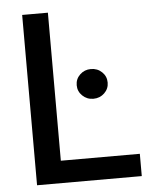

<svg xmlns="http://www.w3.org/2000/svg" viewBox="-52 -772 657 817"><g transform="rotate(-5 276.0 -364.0)"><path d="M73.2 0V-727.5H183.1V-95.2H520.5V0ZM344.2 -345.7Q316.9 -345.7 297.6 -364.3Q278.3 -382.8 278.3 -409.2Q278.3 -436 297.6 -454.3Q316.9 -472.7 344.2 -472.7Q372.1 -472.7 391.4 -454.3Q410.6 -436 410.6 -409.2Q410.6 -382.8 391.4 -364.3Q372.1 -345.7 344.2 -345.7Z"/></g></svg>

Font: Inter 24pt Medium
Style: Regular
Weight: 500
Designer: Rasmus Andersson
Foundry: rsms
Version: Version 4.001;git-66647c0bb